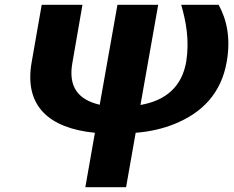

<svg xmlns="http://www.w3.org/2000/svg" viewBox="-20 -548 976 801"><path d="M376 6 336 233H506L546 6C608 1 661 -12 706 -30C823 -77 903 -158 926 -291C943 -389 926 -467 892 -528H736C756 -458 771 -381 757 -291C739 -187 673 -129 566 -110L640 -528H470L396 -111C306 -132 264 -186 282 -286L324 -528H154L112 -288C80 -106 184 -13 376 6Z"/></svg>

Font: Asimov
Style: XWidIt
Weight: 500
Designer: Google
Version: Version 2.000980; 2014